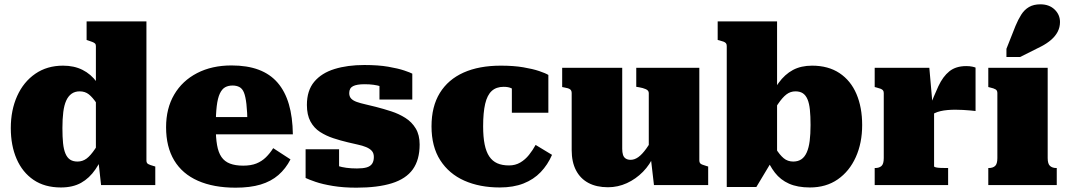

<svg xmlns="http://www.w3.org/2000/svg" viewBox="-20 -857 4933 889"><path d="M658 -114Q658 -102 666 -97.5Q674 -93 692 -88L699 -86V0H448L434 -127L424 -110V-644Q424 -652 419.5 -656Q415 -660 407 -663Q399 -666 387 -670L381 -672V-758H658ZM272 -553Q323 -553 362 -533.5Q401 -514 428.5 -476.5Q456 -439 473 -386V-310Q446 -351 427.5 -378.5Q409 -406 391.5 -420Q374 -434 349 -434Q327 -434 311.5 -423Q296 -412 286.5 -391Q277 -370 273 -338Q269 -306 269 -264Q269 -223 272 -194Q275 -165 283 -146Q291 -127 304.5 -118Q318 -109 339 -109Q362 -109 380.5 -122.5Q399 -136 420.5 -168Q442 -200 473 -253V-172Q450 -114 422 -73Q394 -32 355.5 -10.5Q317 11 262 11Q187 11 135.5 -24Q84 -59 57 -121Q30 -183 30 -264Q30 -347 59.5 -412.5Q89 -478 143.5 -515.5Q198 -553 272 -553Z M979 -269Q979 -220 985 -185.5Q991 -151 1005.5 -130Q1020 -109 1045 -99.5Q1070 -90 1106 -90Q1142 -90 1167 -100Q1192 -110 1211 -128.5Q1230 -147 1245 -171L1325 -119Q1303 -76 1269 -46.5Q1235 -17 1186.5 -2.5Q1138 12 1071 12Q969 12 896.5 -20Q824 -52 786.5 -114.5Q749 -177 749 -268Q749 -355 786.5 -419Q824 -483 892.5 -518.5Q961 -554 1052 -554Q1125 -554 1178 -534Q1231 -514 1265.5 -474Q1300 -434 1317.5 -374.5Q1335 -315 1336 -235H923V-315H1144L1126 -283Q1125 -340 1121 -375Q1117 -410 1109.5 -428.5Q1102 -447 1088.5 -454Q1075 -461 1057 -461Q1037 -461 1022.5 -453Q1008 -445 998 -424Q988 -403 983.5 -365.5Q979 -328 979 -269Z M1711 -130Q1711 -148 1701.5 -158.5Q1692 -169 1675 -176Q1658 -183 1636.5 -187.5Q1615 -192 1591 -198Q1557 -206 1523.5 -217Q1490 -228 1462 -246Q1434 -264 1417.5 -294.5Q1401 -325 1401 -371Q1401 -438 1435 -478.5Q1469 -519 1529 -537.5Q1589 -556 1667 -556Q1732 -556 1778 -548Q1824 -540 1852 -530.5Q1880 -521 1889 -516V-396H1737V-488Q1755 -490 1764 -485.5Q1773 -481 1774.5 -474Q1776 -467 1774 -459.5Q1772 -452 1769 -447Q1757 -453 1742 -457.5Q1727 -462 1709 -464.5Q1691 -467 1668 -467Q1632 -467 1614.5 -458Q1597 -449 1597 -426Q1597 -410 1606 -400.5Q1615 -391 1632 -385Q1649 -379 1671.5 -374Q1694 -369 1721 -362Q1756 -353 1791.5 -341.5Q1827 -330 1857 -311Q1887 -292 1905 -262Q1923 -232 1923 -188Q1923 -117 1891.5 -73Q1860 -29 1794.5 -8.5Q1729 12 1630 12Q1570 12 1521.5 4Q1473 -4 1441 -15Q1409 -26 1395 -33V-166H1550V-45Q1529 -51 1517 -62Q1505 -73 1501 -83.5Q1497 -94 1501 -99.5Q1505 -105 1516 -99Q1528 -94 1545 -88.5Q1562 -83 1584 -80Q1606 -77 1633 -77Q1661 -77 1678 -82Q1695 -87 1703 -99Q1711 -111 1711 -130Z M2337 -91Q2366 -91 2389 -104.5Q2412 -118 2429.5 -140Q2447 -162 2460 -186L2536 -140Q2516 -94 2483.5 -60Q2451 -26 2404 -7.5Q2357 11 2294 11Q2201 11 2130 -20.5Q2059 -52 2018.5 -115Q1978 -178 1978 -272Q1978 -364 2016.5 -426.5Q2055 -489 2126.5 -521Q2198 -553 2299 -553Q2358 -553 2402.5 -545.5Q2447 -538 2476.5 -528Q2506 -518 2519 -510V-335H2350V-495Q2365 -496 2372 -487Q2379 -478 2381 -466Q2383 -454 2380.5 -443.5Q2378 -433 2374 -431Q2361 -442 2347.5 -448.5Q2334 -455 2312 -455Q2278 -455 2257 -436Q2236 -417 2226.5 -376.5Q2217 -336 2217 -272Q2217 -223 2224 -188.5Q2231 -154 2245.5 -132.5Q2260 -111 2282.5 -101Q2305 -91 2337 -91Z M2861 -543V-168Q2861 -152 2864.5 -140.5Q2868 -129 2877 -123Q2886 -117 2900 -117Q2918 -117 2935.5 -129.5Q2953 -142 2972.5 -169Q2992 -196 3013 -238L3009 -140Q2990 -95 2957 -61.5Q2924 -28 2882.5 -9Q2841 10 2795 10Q2742 10 2704.5 -10Q2667 -30 2647 -68.5Q2627 -107 2627 -162V-426Q2627 -438 2619.5 -443.5Q2612 -449 2593 -452L2583 -454V-543ZM3218 -543V-114Q3218 -106 3221.5 -101.5Q3225 -97 3232.5 -94.5Q3240 -92 3252 -88L3259 -86V0H3008L2993 -129L2984 -134V-426Q2984 -438 2970.5 -444Q2957 -450 2939 -453L2926 -455V-543Z M3730 11Q3673 11 3633.5 -6.5Q3594 -24 3568 -57.5Q3542 -91 3524 -138L3529 -236Q3555 -197 3572.5 -168.5Q3590 -140 3608.5 -124.5Q3627 -109 3653 -109Q3675 -109 3690.5 -119.5Q3706 -130 3715.5 -151.5Q3725 -173 3729 -204.5Q3733 -236 3733 -278Q3733 -319 3730 -348.5Q3727 -378 3719 -397Q3711 -416 3697.5 -425Q3684 -434 3663 -434Q3640 -434 3621.5 -420Q3603 -406 3582 -375Q3561 -344 3529 -291V-373Q3556 -433 3585 -473Q3614 -513 3651.5 -533Q3689 -553 3740 -553Q3815 -553 3867 -518.5Q3919 -484 3945.5 -422Q3972 -360 3972 -278Q3972 -195 3942.5 -129.5Q3913 -64 3859 -26.5Q3805 11 3730 11ZM3345 -644Q3345 -652 3341.5 -656.5Q3338 -661 3330.5 -664Q3323 -667 3311 -670L3303 -672V-758H3578V-124L3560 -121L3482 9H3345Z M4497 -544V-343Q4489 -344 4473 -345.5Q4457 -347 4438.5 -348Q4420 -349 4403 -349Q4385 -349 4367.5 -347.5Q4350 -346 4335 -342.5Q4320 -339 4307.5 -333Q4295 -327 4285 -317L4280 -350Q4304 -413 4325 -458Q4346 -503 4376 -527Q4406 -551 4454 -551Q4470 -551 4481.5 -548.5Q4493 -546 4497 -544ZM4030 0V-79H4032Q4051 -79 4061.5 -88.5Q4072 -98 4072 -125V-426Q4072 -434 4068.5 -438.5Q4065 -443 4057.5 -446Q4050 -449 4038 -452L4030 -454V-543H4283L4298 -372L4305 -374V-87Q4305 -84 4313.5 -82Q4322 -80 4336 -79.5Q4350 -79 4366 -79H4370V0Z M4831 -543V-125Q4831 -98 4842 -88.5Q4853 -79 4871 -79H4873V0H4556V-79H4558Q4577 -79 4587.5 -88.5Q4598 -98 4598 -125V-426Q4598 -438 4590 -443Q4582 -448 4564 -452L4556 -454V-543ZM4682 -737Q4694 -766 4708.5 -789Q4723 -812 4744.5 -824.5Q4766 -837 4797 -837Q4838 -837 4863 -813Q4888 -789 4888 -755Q4888 -731 4877.5 -710.5Q4867 -690 4847.5 -673Q4828 -656 4801 -642L4703 -593H4640V-631Z"/></svg>

Font: Roboto Serif Black
Style: Regular
Weight: 900
Designer: Greg Gazdowicz
Foundry: Commercial Type
Version: Version 1.008